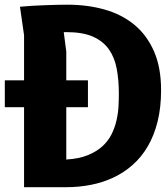

<svg xmlns="http://www.w3.org/2000/svg" viewBox="-20 -778 690 798"><path d="M0 -444H80V-631.5L63 -750Q87.5 -752.5 115 -754Q142.5 -755.5 169.2 -756.5Q196 -757.5 219.8 -758Q243.5 -758.5 260 -758.5Q344 -758.5 415.2 -738.2Q486.5 -718 538.5 -675Q590.5 -632 620 -564.8Q649.5 -497.5 649.5 -403.5Q649.5 -331 635 -272.8Q620.5 -214.5 594.2 -169.8Q568 -125 531.5 -92.8Q495 -60.5 451.2 -40Q407.5 -19.5 358 -9.8Q308.5 0 256 0H80V-332.5H0ZM256 -644.5Q253.5 -644.5 250.8 -644.5Q248 -644.5 245 -644L255.5 -563.5V-444H345.5V-332.5H255.5V-115Q308 -118 344.8 -133Q381.5 -148 405.8 -170.2Q430 -192.5 443.8 -220.2Q457.5 -248 464.2 -277.5Q471 -307 472.5 -335.8Q474 -364.5 474 -389Q474 -445 465.2 -492Q456.5 -539 432.5 -573Q408.5 -607 366 -625.8Q323.5 -644.5 256 -644.5Z"/></svg>

Font: B612 Mono
Style: Bold
Weight: 700
Version: Version 1.005